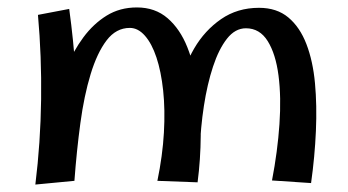

<svg xmlns="http://www.w3.org/2000/svg" viewBox="-20 -486 935 516"><path d="M511 4 403 0Q417 -68 420.5 -129.5Q424 -191 418.5 -242.5Q413 -294 400.5 -331.5Q388 -369 369.5 -390Q351 -411 329 -411Q292 -411 266.5 -377.5Q241 -344 223.5 -286.5Q206 -229 196 -155Q186 -81 180 0L117 -135Q120 -172 130.5 -216.5Q141 -261 159 -305Q177 -349 204 -385.5Q231 -422 266.5 -444Q302 -466 348 -466Q397 -466 430.5 -437Q464 -408 483.5 -359Q503 -310 511.5 -249Q520 -188 519.5 -122.5Q519 -57 511 4ZM180 0 75 10Q89 -103 90.5 -219Q92 -335 82 -446L166 -462Q178 -374 182.5 -299Q187 -224 186 -152.5Q185 -81 180 0ZM816 6 711 -1Q726 -79 731 -152Q736 -225 728.5 -283Q721 -341 699.5 -375.5Q678 -410 641 -410Q612 -410 590 -382Q568 -354 552.5 -307Q537 -260 528 -201.5Q519 -143 517 -82L465 -254Q474 -308 502 -356Q530 -404 574 -434.5Q618 -465 676 -465Q724 -465 755 -439Q786 -413 803.5 -367.5Q821 -322 826.5 -262.5Q832 -203 829 -134Q826 -65 816 6Z"/></svg>

Font: Marhey Light
Style: Regular
Weight: 300
Designer: Nur Syamsi & Bustanul Arifin
Foundry: Namelatype
Version: Version 1.000